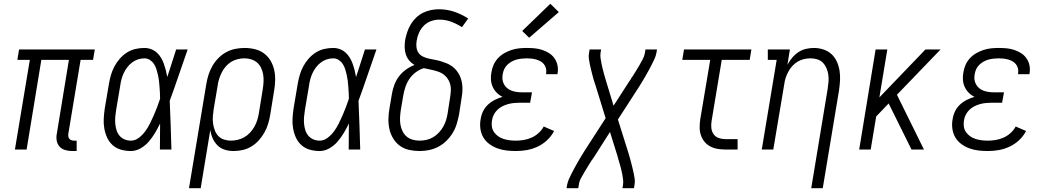

<svg xmlns="http://www.w3.org/2000/svg" viewBox="-20 -792 5540 1017"><path d="M363 8Q344 8 326 3Q308 -2 296 -15Q284 -28 280.5 -46.5Q277 -65 281 -84L345 -475H199L121 0H59L138 -475H72L81 -530H482L473 -475H407L342 -84Q341 -76 342 -69Q343 -62 347 -57Q351 -52 358 -49.5Q365 -47 372 -47H386V8Z M673 8Q647 8 621.5 1Q596 -6 577 -23Q558 -40 547.5 -63Q537 -86 532.5 -111.5Q528 -137 529.5 -164Q531 -191 535 -218L557 -348Q561 -371 567.5 -394Q574 -417 585.5 -439Q597 -461 614 -480.5Q631 -500 652 -513.5Q673 -527 697 -532.5Q721 -538 745 -538Q763 -538 780.5 -531.5Q798 -525 811 -513Q824 -501 833 -486Q842 -471 848 -454Q854 -437 858.5 -419.5Q863 -402 866 -384Q878 -420 889.5 -456.5Q901 -493 913 -530H974Q950 -462 927 -394Q904 -326 879 -258Q882 -194 884 -129.5Q886 -65 888 0H827Q827 -34 827.5 -68.5Q828 -103 828 -138Q816 -113 801.5 -88.5Q787 -64 768.5 -42.5Q750 -21 725 -6.5Q700 8 673 8ZM673 -47Q696 -47 716 -62.5Q736 -78 750 -97.5Q764 -117 774.5 -138Q785 -159 794.5 -181Q804 -203 812.5 -225Q821 -247 828 -269Q828 -285 827 -301Q826 -317 825 -332.5Q824 -348 822 -364Q820 -380 816.5 -395.5Q813 -411 808.5 -425.5Q804 -440 795.5 -453Q787 -466 774 -474.5Q761 -483 745 -483Q728 -483 711 -477.5Q694 -472 679.5 -461Q665 -450 654 -435.5Q643 -421 635.5 -405Q628 -389 623.5 -372Q619 -355 617 -339L595 -209Q592 -191 590.5 -172.5Q589 -154 590.5 -137Q592 -120 597 -103.5Q602 -87 612.5 -74Q623 -61 639 -54Q655 -47 673 -47Z M981 205 1073 -348Q1077 -372 1084.5 -396Q1092 -420 1105 -442.5Q1118 -465 1136.5 -484Q1155 -503 1178 -515.5Q1201 -528 1226 -533Q1251 -538 1275 -538Q1303 -538 1330 -531.5Q1357 -525 1378 -509.5Q1399 -494 1412.5 -471.5Q1426 -449 1432 -423Q1438 -397 1437.5 -368.5Q1437 -340 1432 -312L1411 -182Q1407 -159 1400 -135.5Q1393 -112 1380.5 -90Q1368 -68 1350.5 -48.5Q1333 -29 1311.5 -16Q1290 -3 1265.5 2.5Q1241 8 1217 8Q1193 8 1170.5 1Q1148 -6 1132 -22Q1116 -38 1106.5 -59.5Q1097 -81 1094 -104L1043 205ZM1203 -47Q1221 -47 1239.5 -51.5Q1258 -56 1274.5 -65.5Q1291 -75 1304.5 -89.5Q1318 -104 1327.5 -121Q1337 -138 1342.5 -155.5Q1348 -173 1351 -191L1372 -321Q1375 -340 1376 -359.5Q1377 -379 1374 -397Q1371 -415 1363.5 -431.5Q1356 -448 1342.5 -460Q1329 -472 1311 -477.5Q1293 -483 1274 -483Q1257 -483 1238.5 -478.5Q1220 -474 1204 -464Q1188 -454 1175.5 -439.5Q1163 -425 1154.5 -408Q1146 -391 1140.5 -373.5Q1135 -356 1133 -339L1112 -215Q1109 -196 1107.5 -176.5Q1106 -157 1108.5 -138.5Q1111 -120 1117.5 -102.5Q1124 -85 1136 -72Q1148 -59 1166 -53Q1184 -47 1203 -47Z M1673 8Q1647 8 1621.5 1Q1596 -6 1577 -23Q1558 -40 1547.5 -63Q1537 -86 1532.5 -111.5Q1528 -137 1529.5 -164Q1531 -191 1535 -218L1557 -348Q1561 -371 1567.5 -394Q1574 -417 1585.5 -439Q1597 -461 1614 -480.5Q1631 -500 1652 -513.5Q1673 -527 1697 -532.5Q1721 -538 1745 -538Q1763 -538 1780.5 -531.5Q1798 -525 1811 -513Q1824 -501 1833 -486Q1842 -471 1848 -454Q1854 -437 1858.5 -419.5Q1863 -402 1866 -384Q1878 -420 1889.5 -456.5Q1901 -493 1913 -530H1974Q1950 -462 1927 -394Q1904 -326 1879 -258Q1882 -194 1884 -129.5Q1886 -65 1888 0H1827Q1827 -34 1827.5 -68.5Q1828 -103 1828 -138Q1816 -113 1801.5 -88.5Q1787 -64 1768.5 -42.5Q1750 -21 1725 -6.5Q1700 8 1673 8ZM1673 -47Q1696 -47 1716 -62.5Q1736 -78 1750 -97.5Q1764 -117 1774.5 -138Q1785 -159 1794.5 -181Q1804 -203 1812.5 -225Q1821 -247 1828 -269Q1828 -285 1827 -301Q1826 -317 1825 -332.5Q1824 -348 1822 -364Q1820 -380 1816.5 -395.5Q1813 -411 1808.5 -425.5Q1804 -440 1795.5 -453Q1787 -466 1774 -474.5Q1761 -483 1745 -483Q1728 -483 1711 -477.5Q1694 -472 1679.5 -461Q1665 -450 1654 -435.5Q1643 -421 1635.5 -405Q1628 -389 1623.5 -372Q1619 -355 1617 -339L1595 -209Q1592 -191 1590.5 -172.5Q1589 -154 1590.5 -137Q1592 -120 1597 -103.5Q1602 -87 1612.5 -74Q1623 -61 1639 -54Q1655 -47 1673 -47Z M2202 8Q2174 8 2147 2Q2120 -4 2098.5 -19.5Q2077 -35 2063 -58Q2049 -81 2043 -107Q2037 -133 2037.5 -161.5Q2038 -190 2043 -218L2056 -295Q2060 -319 2069 -343Q2078 -367 2093.5 -387.5Q2109 -408 2130.5 -423.5Q2152 -439 2176 -448Q2160 -457 2148 -471Q2136 -485 2130 -503Q2124 -521 2123.5 -540.5Q2123 -560 2126 -580Q2130 -601 2137 -622Q2144 -643 2155.5 -662.5Q2167 -682 2183.5 -698Q2200 -714 2220 -724Q2240 -734 2262 -738.5Q2284 -743 2305 -743Q2348 -743 2387 -729.5Q2426 -716 2460 -694L2427 -648Q2401 -665 2371 -676.5Q2341 -688 2308 -688Q2286 -688 2264 -680.5Q2242 -673 2225.5 -656.5Q2209 -640 2199.5 -618.5Q2190 -597 2187 -576Q2184 -559 2186 -542Q2188 -525 2197 -512Q2206 -499 2221 -492Q2236 -485 2252 -481.5Q2268 -478 2284.5 -475Q2301 -472 2317 -467Q2333 -462 2347.5 -456Q2362 -450 2375 -440.5Q2388 -431 2398 -418.5Q2408 -406 2415 -391.5Q2422 -377 2425.5 -361Q2429 -345 2429.5 -328Q2430 -311 2428 -294Q2426 -277 2423 -260L2411 -182Q2406 -158 2398.5 -133.5Q2391 -109 2377 -86.5Q2363 -64 2343.5 -45Q2324 -26 2300.5 -14Q2277 -2 2252 3Q2227 8 2202 8ZM2202 -47Q2220 -47 2238.5 -51Q2257 -55 2274 -65Q2291 -75 2304.5 -89.5Q2318 -104 2327.5 -120.5Q2337 -137 2342.5 -155Q2348 -173 2351 -191L2363 -269Q2367 -291 2368 -313Q2369 -335 2362 -354Q2355 -373 2340.5 -388Q2326 -403 2306.5 -410.5Q2287 -418 2266.5 -422Q2246 -426 2225 -431Q2202 -424 2182 -409Q2162 -394 2148.5 -374Q2135 -354 2127.5 -331.5Q2120 -309 2116 -286L2103 -209Q2100 -189 2099 -170Q2098 -151 2101 -132.5Q2104 -114 2112 -97.5Q2120 -81 2133 -69.5Q2146 -58 2164.5 -52.5Q2183 -47 2202 -47Z M2713 8Q2687 8 2662 5Q2637 2 2614 -6.5Q2591 -15 2571.5 -29.5Q2552 -44 2540 -64.5Q2528 -85 2524.5 -110.5Q2521 -136 2526 -161Q2529 -182 2538.5 -202Q2548 -222 2564.5 -237.5Q2581 -253 2601 -263Q2621 -273 2642 -279Q2625 -287 2611.5 -300.5Q2598 -314 2590 -331.5Q2582 -349 2580.5 -369Q2579 -389 2583 -409Q2586 -429 2594.5 -448.5Q2603 -468 2618 -484Q2633 -500 2651.5 -510.5Q2670 -521 2690 -527.5Q2710 -534 2730.5 -536Q2751 -538 2770 -538Q2792 -538 2812.5 -536Q2833 -534 2852.5 -527.5Q2872 -521 2888.5 -510.5Q2905 -500 2916.5 -484Q2928 -468 2932.5 -448Q2937 -428 2934 -407Q2934 -405 2933.5 -403Q2933 -401 2932 -399H2872Q2872 -401 2872.5 -402Q2873 -403 2873 -404Q2875 -417 2872 -429.5Q2869 -442 2861.5 -451.5Q2854 -461 2843.5 -467Q2833 -473 2821 -476.5Q2809 -480 2796 -481.5Q2783 -483 2770 -483Q2757 -483 2743.5 -481.5Q2730 -480 2716.5 -476.5Q2703 -473 2690.5 -466Q2678 -459 2667.5 -449Q2657 -439 2651 -426Q2645 -413 2643 -400Q2640 -386 2641.5 -372Q2643 -358 2649.5 -346Q2656 -334 2666 -325.5Q2676 -317 2689 -312Q2702 -307 2716 -305Q2730 -303 2744 -303H2798L2788 -248H2735Q2719 -248 2703.5 -246.5Q2688 -245 2672.5 -241Q2657 -237 2642 -229.5Q2627 -222 2615 -210.5Q2603 -199 2595.5 -184Q2588 -169 2586 -154Q2583 -137 2585.5 -121Q2588 -105 2597 -92Q2606 -79 2619 -70Q2632 -61 2647.5 -56Q2663 -51 2679.5 -49Q2696 -47 2713 -47Q2733 -47 2754 -50.5Q2775 -54 2795.5 -63Q2816 -72 2833 -87.5Q2850 -103 2860 -122L2915 -98Q2901 -71 2878 -49.5Q2855 -28 2827 -15Q2799 -2 2770 3Q2741 8 2713 8ZM2783 -592 2746 -628 2895 -772 2940 -728Z M2981 205 2984 187Q2987 171 2994 155.5Q3001 140 3008.5 125.5Q3016 111 3024 96Q3032 81 3040.5 66.5Q3049 52 3057.5 37.5Q3066 23 3075 9L3188 -166L3134 -341Q3129 -354 3125 -368Q3121 -382 3117.5 -396Q3114 -410 3110.5 -424Q3107 -438 3104 -452.5Q3101 -467 3099 -481.5Q3097 -496 3100 -512L3103 -530H3164L3161 -512Q3159 -498 3161 -484.5Q3163 -471 3165.5 -458Q3168 -445 3171 -432.5Q3174 -420 3177.5 -407.5Q3181 -395 3184.5 -382.5Q3188 -370 3192 -357L3230 -232L3315 -364Q3318 -368 3321 -372.5Q3324 -377 3326 -382H3327Q3337 -398 3347 -413.5Q3357 -429 3366 -445Q3375 -461 3384 -477.5Q3393 -494 3396 -512L3399 -530H3460L3457 -512Q3454 -496 3447 -480.5Q3440 -465 3432.5 -450.5Q3425 -436 3417 -421Q3409 -406 3400.5 -391.5Q3392 -377 3383.5 -362.5Q3375 -348 3366 -334L3253 -159L3308 16Q3312 29 3316 43Q3320 57 3323.5 71Q3327 85 3330.5 99Q3334 113 3337 127.5Q3340 142 3342 156.5Q3344 171 3341 187L3338 205H3277L3280 187Q3282 173 3280.5 159.5Q3279 146 3276.5 133Q3274 120 3271 107.5Q3268 95 3264.5 82.5Q3261 70 3257 57.5Q3253 45 3250 32L3211 -93L3127 39Q3124 43 3121 47.5Q3118 52 3115 57H3114Q3104 73 3094.5 88.5Q3085 104 3075.5 120Q3066 136 3057 152.5Q3048 169 3046 187L3043 205Z M3822 0Q3801 0 3780.5 -3.5Q3760 -7 3742 -16.5Q3724 -26 3711.5 -41.5Q3699 -57 3692.5 -76Q3686 -95 3686 -116.5Q3686 -138 3689 -159L3742 -475H3594L3603 -530H3960L3951 -475H3803L3749 -150Q3746 -132 3748 -113.5Q3750 -95 3760 -81Q3770 -67 3787 -61Q3804 -55 3822 -55H3887V0Z M4277 205 4364 -321Q4367 -340 4368.5 -359Q4370 -378 4367.5 -396Q4365 -414 4358 -430.5Q4351 -447 4339 -459.5Q4327 -472 4309.5 -477.5Q4292 -483 4273 -483Q4256 -483 4238.5 -479Q4221 -475 4205 -465.5Q4189 -456 4176.5 -442Q4164 -428 4155.5 -412Q4147 -396 4141.5 -379.5Q4136 -363 4134 -345L4076 0H4015L4094 -475H4047V-530H4164L4151 -449Q4161 -468 4175.5 -485.5Q4190 -503 4208.5 -515.5Q4227 -528 4248.5 -533Q4270 -538 4291 -538Q4317 -538 4341.5 -530Q4366 -522 4384 -505.5Q4402 -489 4412.5 -466Q4423 -443 4427 -417.5Q4431 -392 4429.5 -365.5Q4428 -339 4424 -312L4338 205Z M4531 0 4618 -530H4680L4638 -276L4882 -530H4962L4731 -290L4874 0H4808L4712 -194L4687 -244L4621 -175L4592 0Z M5213 8Q5187 8 5162 5Q5137 2 5114 -6.5Q5091 -15 5071.5 -29.5Q5052 -44 5040 -64.5Q5028 -85 5024.5 -110.5Q5021 -136 5026 -161Q5029 -182 5038.5 -202Q5048 -222 5064.5 -237.5Q5081 -253 5101 -263Q5121 -273 5142 -279Q5125 -287 5111.5 -300.5Q5098 -314 5090 -331.5Q5082 -349 5080.5 -369Q5079 -389 5083 -409Q5086 -429 5094.5 -448.5Q5103 -468 5118 -484Q5133 -500 5151.5 -510.5Q5170 -521 5190 -527.5Q5210 -534 5230.5 -536Q5251 -538 5270 -538Q5292 -538 5312.5 -536Q5333 -534 5352.5 -527.5Q5372 -521 5388.5 -510.5Q5405 -500 5416.5 -484Q5428 -468 5432.5 -448Q5437 -428 5434 -407Q5434 -405 5433.5 -403Q5433 -401 5432 -399H5372Q5372 -401 5372.5 -402Q5373 -403 5373 -404Q5375 -417 5372 -429.5Q5369 -442 5361.5 -451.5Q5354 -461 5343.5 -467Q5333 -473 5321 -476.5Q5309 -480 5296 -481.5Q5283 -483 5270 -483Q5257 -483 5243.5 -481.5Q5230 -480 5216.5 -476.5Q5203 -473 5190.5 -466Q5178 -459 5167.5 -449Q5157 -439 5151 -426Q5145 -413 5143 -400Q5140 -386 5141.5 -372Q5143 -358 5149.5 -346Q5156 -334 5166 -325.5Q5176 -317 5189 -312Q5202 -307 5216 -305Q5230 -303 5244 -303H5298L5288 -248H5235Q5219 -248 5203.5 -246.5Q5188 -245 5172.5 -241Q5157 -237 5142 -229.5Q5127 -222 5115 -210.5Q5103 -199 5095.5 -184Q5088 -169 5086 -154Q5083 -137 5085.5 -121Q5088 -105 5097 -92Q5106 -79 5119 -70Q5132 -61 5147.5 -56Q5163 -51 5179.5 -49Q5196 -47 5213 -47Q5233 -47 5254 -50.5Q5275 -54 5295.5 -63Q5316 -72 5333 -87.5Q5350 -103 5360 -122L5415 -98Q5401 -71 5378 -49.5Q5355 -28 5327 -15Q5299 -2 5270 3Q5241 8 5213 8Z"/></svg>

Font: Iosevka Slab Light
Style: Italic
Weight: 300
Italic angle: -9°
Monospace: yes
Designer: Belleve Invis
Foundry: Belleve Invis
Version: Version 11.1.1; ttfautohint (v1.8.3)